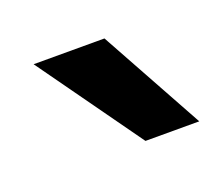

<svg xmlns="http://www.w3.org/2000/svg" viewBox="-46 -808 311 275"><g transform="rotate(-20 109.5 -671.0)"><path d="M24 -750H132L219 -592H137Z"/></g></svg>

Font: Oakes Grotesk Medium
Style: Italic
Weight: 500
Italic angle: -8°
Designer: Samuel Oakes
Foundry: Samuel Oakes
Version: Version 1.000;PS 001.000;hotconv 1.0.88;makeotf.lib2.5.64775